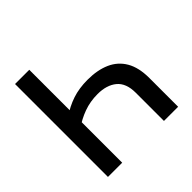

<svg xmlns="http://www.w3.org/2000/svg" viewBox="-184 -895 1063 1063"><g transform="rotate(-45 347.5 -364.0)"><path d="M377.9 -460.4Q454.1 -460.4 510 -435.8Q565.9 -411.1 596.2 -359.1Q626.5 -307.1 626.5 -224.6V0H515.6V-220.7Q515.6 -295.9 473.6 -330.6Q431.6 -365.2 360.8 -365.2Q302.7 -365.2 252 -346.7Q201.2 -328.1 158.7 -297.4V-392.6Q205.1 -424.8 258.1 -442.6Q311 -460.4 377.9 -460.4ZM188.5 -727.5V0H77.1V-727.5Z"/></g></svg>

Font: Inter 18pt Medium
Style: Regular
Weight: 500
Designer: Rasmus Andersson
Foundry: rsms
Version: Version 4.001;git-66647c0bb